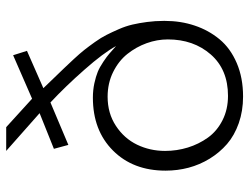

<svg xmlns="http://www.w3.org/2000/svg" viewBox="-113 -682 809 623"><g transform="rotate(-90 291.5 -370.5)"><path d="M289.6 13.7Q243.2 13.7 203.4 -0.2Q163.6 -14.2 135.7 -38.3Q107.9 -62.5 88.1 -94.7Q68.4 -127 58.8 -163.1Q49.3 -199.2 49.3 -237.8Q49.3 -343.3 114.5 -408.4Q179.7 -473.6 286.1 -473.6Q310.5 -473.6 332.8 -468.8Q355 -463.9 369.9 -457.8Q384.8 -451.7 402.6 -439.7Q420.4 -427.7 428.7 -420.4Q437 -413.1 453.6 -398.4Q431.2 -439.5 376.7 -501.2Q322.3 -563 270.5 -611.3L132.8 -553.2L120.1 -600.1L235.8 -646.5L113.3 -754.9H190.4L282.7 -670.9L423.8 -732.4L438 -687.5L316.9 -634.3Q329.1 -621.6 349.1 -600.8Q369.1 -580.1 381.3 -567.4Q393.6 -554.7 411.6 -535.2Q429.7 -515.6 440.9 -501.5Q452.1 -487.3 466.6 -467Q481 -446.8 489.7 -429.4Q498.5 -412.1 508.3 -389.6Q518.1 -367.2 523.2 -345.5Q528.3 -323.7 531.7 -297.6Q535.2 -271.5 535.2 -243.7Q535.2 -242.2 535.2 -240.2Q535.2 -188.5 520 -143.3Q504.9 -98.1 475.6 -62.7Q446.3 -27.3 398.4 -6.8Q350.6 13.7 289.6 13.7ZM292 -35.2Q377.4 -35.2 426.3 -91.1Q475.1 -147 475.1 -230.5Q475.1 -265.1 462.9 -299.1Q450.7 -333 428 -361.6Q405.3 -390.1 369.1 -408Q333 -425.8 289.1 -425.8Q235.4 -425.8 194.6 -398.9Q153.8 -372.1 133.5 -330.1Q113.3 -288.1 113.3 -239.3Q113.3 -201.2 124.3 -165.5Q135.3 -129.9 156.5 -100.3Q177.7 -70.8 212.9 -53Q248 -35.2 292 -35.2Z"/></g></svg>

Font: Oxygen Light
Style: Regular
Weight: 300
Designer: vernon adams
Foundry: Vernon Adams
Version: Version Release 0.2.3 webfont; ttfautohint (v0.93.3-1d66) -l